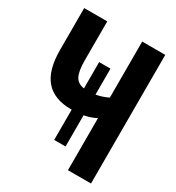

<svg xmlns="http://www.w3.org/2000/svg" viewBox="-172 -818 845 923"><g transform="rotate(30 250.0 -357.0)"><path d="M216 -93V-261H212Q118 -261 71 -315Q24 -369 24 -483V-714H152V-498Q152 -439 166 -411.5Q180 -384 216 -379V-525H279V-381Q314 -387 346 -403V-714H474V0H346V-289Q316 -273 279 -266V-93Z"/></g></svg>

Font: Noto Sans Mono ExtraCondensed
Style: Bold
Weight: 700
Width: 2
Designer: Monotype Design Team
Foundry: Monotype Imaging Inc.
Version: Version 2.014